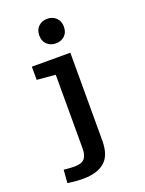

<svg xmlns="http://www.w3.org/2000/svg" viewBox="-156 -718 749 989"><g transform="rotate(-20 219.0 -224.0)"><path d="M125 195.3Q81.1 195.3 39.1 188.5L44.9 117.2Q80.1 121.1 103.5 121.1Q142.6 121.1 158.2 103Q173.8 85 173.8 47.9V-356.4L72.3 -365.2V-437.5H283.2V43.9Q283.2 125 242.2 160.2Q201.2 195.3 125 195.3ZM230.3 -642.6Q258.8 -642.6 278.3 -624.3Q297.9 -606 297.9 -575.2Q297.9 -543.2 278.5 -525.5Q259.1 -507.8 230.6 -507.8Q202.1 -507.8 182.6 -525.6Q163.1 -543.4 163.1 -575.5Q163.1 -606.4 182.5 -624.5Q201.8 -642.6 230.3 -642.6Z"/></g></svg>

Font: Sudo Var
Style: Regular
Weight: 400
Monospace: yes
Designer: Jens Kutilek
Foundry: Jens Kutilek
Version: Version 0.065;FEAKit 1.0